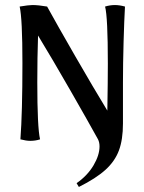

<svg xmlns="http://www.w3.org/2000/svg" viewBox="-20 -553 573 762"><path d="M284 174Q327 144 351 103.5Q375 63 375 28Q375 12 369 0Q331 -69 259 -194.5Q187 -320 131 -412Q128 -324 128 -227Q128 -47 139 0Q121 6 100 6Q84 6 61 0Q69 -106 69 -302Q69 -480 58 -527Q94 -533 109 -533Q132 -533 167 -527Q206 -456 278 -331Q350 -206 406 -114Q408 -232 408 -300Q408 -486 397 -527Q417 -533 436 -533Q454 -533 476 -527Q473 -475 470.5 -387.5Q468 -300 468 -225V-63Q468 1 452 44Q436 87 398.5 121Q361 155 293 189Z"/></svg>

Font: Mirza
Style: Regular
Weight: 400
Designer: Arabic design by Kourosh Beigpour, Latin design by Eduardo Tunni, engineering by Lasse Fister
Version: Version 1.000